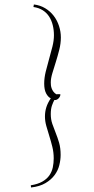

<svg xmlns="http://www.w3.org/2000/svg" viewBox="-20 -725 420 855"><path d="M117.2 100.1Q148.4 95.2 168.5 83.7Q188.5 72.3 199.7 56.2Q210.9 40 215.1 20.5Q219.2 1 219.2 -20Q219.2 -46.4 213.1 -71Q207 -95.7 199.7 -118.9Q192.4 -142.1 186.3 -163.8Q180.2 -185.5 180.2 -206.1Q180.2 -228 186.3 -247.3Q192.4 -266.6 206.1 -287.1Q193.8 -293 185.3 -309.3Q176.8 -325.7 176.8 -353Q176.8 -377.9 183.6 -405.8Q190.4 -433.6 198.5 -461.9Q206.5 -490.2 213.4 -517.3Q220.2 -544.4 220.2 -567.9Q220.2 -591.8 214.8 -613.3Q209.5 -634.8 198.5 -651.6Q187.5 -668.5 170.2 -679.4Q152.8 -690.4 128.9 -693.8L130.9 -705.1Q159.2 -701.7 181.4 -688.2Q203.6 -674.8 219 -654.8Q234.4 -634.8 242.7 -609.6Q251 -584.5 251 -558.1Q251 -531.2 243.9 -503.2Q236.8 -475.1 228.5 -448.7Q220.2 -422.4 213.1 -398.9Q206.1 -375.5 206.1 -357.9Q206.1 -352.1 206.8 -345.2Q207.5 -338.4 210.2 -331.1Q212.9 -323.7 217.8 -316.9Q222.7 -310.1 231 -305.2Q231.9 -305.2 234.9 -305.4Q237.8 -305.7 241 -305.7Q244.1 -305.7 246.6 -305.4Q249 -305.2 249 -304.2Q249 -300.8 247.1 -296.1Q245.1 -291.5 241.5 -287.6Q237.8 -283.7 232.9 -281.2Q228 -278.8 222.2 -279.8Q217.3 -271.5 211.7 -255.9Q206.1 -240.2 206.1 -216.8Q206.1 -193.4 212.9 -173.6Q219.7 -153.8 228 -133.3Q236.3 -112.8 243.2 -89.4Q250 -65.9 250 -35.2Q250 -13.2 244.1 10.5Q238.3 34.2 223.1 54.7Q208 75.2 182.6 90.3Q157.2 105.5 118.2 109.9Z"/></svg>

Font: Stalemate
Style: Regular
Weight: 400
Designer: Astigmatic (AOETI)
Foundry: Astigmatic (AOETI)
Version: Version 001.000